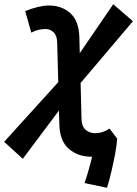

<svg xmlns="http://www.w3.org/2000/svg" viewBox="-23 -729 647 905"><path d="M481.4 156.2 375.5 133.8Q385.3 105.5 394.8 72.3Q404.3 39.1 411.1 9.8Q410.2 9.8 409.2 9.8Q345.7 9.8 302.5 -26.4Q259.3 -62.5 256.8 -141.1L254.9 -208L84.5 19.5L-3.4 -60.5L251.5 -341.8L246.6 -526.9Q246.1 -560.5 230 -576.4Q213.9 -592.3 191.4 -592.3Q157.2 -592.3 124.5 -575.2L95.7 -676.8Q162.1 -703.1 208.5 -703.1Q267.6 -703.1 308.3 -667Q349.1 -630.9 351.1 -552.2L353 -478.5L510.7 -709L603.5 -628.9L356.9 -337.9L361.3 -166.5Q362.3 -132.8 380.9 -116.9Q399.4 -101.1 426.3 -101.1Q460 -101.1 493.2 -123L529.3 -75.7Q527.8 -48.3 520.3 -7.1Q512.7 34.2 502.4 77.9Q492.2 121.6 481.4 156.2Z"/></svg>

Font: Cascadia Code PL SemiBold
Style: Italic
Weight: 600
Italic angle: -10°
Monospace: yes
Designer: Aaron Bell
Foundry: Saja Typeworks
Version: Version 2404.023; ttfautohint (v1.8.4)